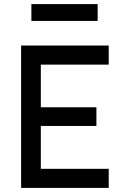

<svg xmlns="http://www.w3.org/2000/svg" viewBox="-20 -916 601 936"><path d="M83 0V-694H510V-601H179V-393H450V-302H179V-93H510V0ZM133 -814V-896H456V-814Z"/></svg>

Font: TitilliumText22L Lt
Style: Medium
Weight: 500
Designer: Campivisivi
Foundry: Campivisivi
Version: 1.000